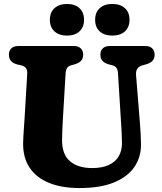

<svg xmlns="http://www.w3.org/2000/svg" viewBox="-20 -933 822 972"><path d="M593.4 -303.4 577.4 -560.6Q576.4 -579.9 569.5 -589.5Q562.7 -599.1 548.4 -602.6L530.4 -607.2Q510.2 -612.8 499.2 -624.6Q488.2 -636.4 488.2 -656Q488.2 -676 500.3 -688Q512.4 -700 534.8 -700H716.2Q738.7 -700 750.7 -688Q762.8 -676 762.8 -656Q762.8 -636.4 751.8 -625Q740.8 -613.6 720.6 -607.6L702.6 -602.6Q684.3 -597.4 675.7 -585.7Q667.1 -573.9 668.8 -552.6L688.8 -304.2Q691 -278.6 692.2 -254Q693.5 -229.4 693.8 -202.8Q694.5 -138.5 660.7 -88.4Q627 -38.4 557.8 -9.7Q488.7 19 382.8 19Q291.1 19 227.1 -7.6Q163.1 -34.1 129.8 -84.4Q96.5 -134.8 97 -206.4Q97.1 -220.5 98.4 -243.2Q99.6 -265.9 101.3 -288.8Q103 -311.8 104 -327.4L117.8 -558.6Q118.8 -578 111.5 -588.2Q104.1 -598.3 85.3 -602.6L67.3 -606.8Q25.1 -617.6 25.1 -656Q25.1 -676 37.2 -688Q49.3 -700 71.7 -700H354.5Q377 -700 389 -688Q401.1 -676 401.1 -656Q401.1 -636.4 390.1 -625Q379.1 -613.6 358.9 -607.6L340.9 -602.6Q326.8 -599 319.9 -589.1Q313 -579.1 312 -560L297.8 -320.4Q296.2 -291.5 295.3 -267.5Q294.5 -243.5 294.2 -225.6Q293.5 -152.2 333.8 -117.2Q374.2 -82.2 447 -82.2Q496.6 -82.2 530.3 -97.6Q564.1 -113.1 581 -141.8Q598 -170.6 597.4 -210.4Q597.1 -243.9 595.7 -264.4Q594.4 -285 593.4 -303.4ZM319.2 -752.8Q279.3 -752.8 255.9 -774Q232.5 -795.1 232.5 -832.7Q232.5 -870.3 255.9 -891.6Q279.3 -912.9 319.2 -912.9Q359.5 -912.9 382.4 -891.6Q405.4 -870.3 405.4 -832.7Q405.4 -795.5 382.4 -774.2Q359.5 -752.8 319.2 -752.8ZM548.2 -752.8Q508.4 -752.8 485 -774Q461.6 -795.1 461.6 -832.8Q461.6 -870.3 485 -891.6Q508.4 -912.9 548.2 -912.9Q589.4 -912.9 612.5 -891.6Q635.7 -870.3 635.7 -832.7Q635.7 -795.5 612.5 -774.2Q589.4 -752.8 548.2 -752.8Z"/></svg>

Font: Fraunces SuperSoft Wonky
Style: Regular
Weight: 900
Version: Version 1.000;[b76b70a41]